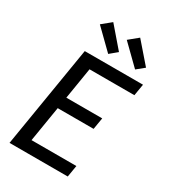

<svg xmlns="http://www.w3.org/2000/svg" viewBox="-233 -1094 1065 1205"><g transform="rotate(30 300.0 -491.0)"><path d="M37 0 158 -735H580L566 -651H241L204 -424H464L450 -340H190L148 -84H473L459 0ZM489 -793 351 -928 417 -982 543 -837ZM294 -793 156 -928 222 -982 347 -837Z"/></g></svg>

Font: Iosevka Aile Medium Oblique
Style: Regular
Weight: 500
Italic angle: -9°
Designer: Belleve Invis
Foundry: Belleve Invis
Version: Version 31.1.0; ttfautohint (v1.8.4)